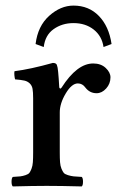

<svg xmlns="http://www.w3.org/2000/svg" viewBox="-20 -668 431 690"><path d="M194.8 -264.2V-120.1Q194.8 -98.6 195.8 -85.2Q196.8 -71.8 200.9 -61.8Q205.1 -51.8 209 -46.9Q212.9 -42 224.1 -38.6Q235.4 -35.2 244.6 -34.2Q253.9 -33.2 273.9 -32.2Q278.3 -27.8 278.3 -15.1Q278.3 -2.4 273.9 2Q197.8 0 147.9 0Q100.1 0 25.9 2Q21.5 -2.4 21.5 -15.1Q21.5 -27.8 25.9 -32.2Q44.4 -33.2 53 -34.2Q61.5 -35.2 71.8 -38.6Q82 -42 85.7 -46.9Q89.4 -51.8 93.3 -61.8Q97.2 -71.8 98.1 -85.2Q99.1 -98.6 99.1 -120.1V-314.9Q99.1 -337.4 96.9 -349.1Q94.7 -360.8 86.7 -368.4Q78.6 -376 67.6 -378.4Q56.6 -380.9 34.2 -382.8Q32.7 -387.7 31.7 -397.5Q30.8 -407.2 32.2 -412.1Q89.4 -419.4 169.9 -441.9Q183.6 -441.9 185.1 -432.1Q189 -425.3 192.9 -355Q192.9 -351.6 195.6 -350.1Q198.2 -348.6 201.2 -353Q256.8 -439.9 314.9 -439.9Q342.8 -439.9 359.9 -423.8Q377 -407.7 377 -390.1Q377 -367.2 361.6 -350.1Q346.2 -333 327.1 -333Q302.7 -333 287.1 -353Q276.4 -368.2 259.8 -368.2Q237.8 -368.2 216.3 -332.3Q194.8 -296.4 194.8 -264.2ZM352.1 -499Q346.2 -538.6 316.7 -561.8Q287.1 -585 244.1 -585Q203.1 -585 172.6 -563.2Q142.1 -541.5 137.2 -499L107.9 -509.8Q115.7 -574.2 156.7 -611.1Q197.8 -647.9 244.1 -647.9Q299.3 -647.9 335.4 -610.6Q371.6 -573.2 380.9 -509.8Z"/></svg>

Font: Common Serif Medium
Style: Regular
Weight: 500
Designer: Philipp H. Poll, Khaled Hosny
Foundry: Stefan Peev, Context Ltd.
Version: Version 1.026